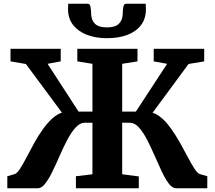

<svg xmlns="http://www.w3.org/2000/svg" viewBox="-20 -1003 1144 1023"><path d="M19 0V-64L57 -75Q71 -79 87 -104Q103 -129 122 -165.8Q141 -202.5 163.5 -243.2Q186 -284 212 -319.5Q227 -339.5 242.5 -356.2Q258 -373 274.8 -385Q291.5 -397 310 -403L118 -662L36 -676V-743H303.5V-676L233.5 -663L398.5 -408.5H472.5V-663L392 -676V-743H712.5V-676L631 -663V-408.5H704L870.5 -663L799 -676V-743H1068V-676L984.5 -662L793 -402Q811.5 -396.5 828.5 -384.2Q845.5 -372 860.8 -355.5Q876 -339 890 -319.5Q916 -283.5 938.8 -242.8Q961.5 -202 980.8 -165.5Q1000 -129 1016.2 -104Q1032.5 -79 1046 -75L1084.5 -64V0H918Q898 0 879 -25.2Q860 -50.5 841.5 -90Q823 -129.5 803.5 -174.2Q784 -219 763.5 -258.8Q743 -298.5 720.2 -323.8Q697.5 -349 671.5 -349H631V-74.5L719.5 -63V0H384.5V-64L472.5 -74.5V-349H431.5Q406 -349 383 -323.8Q360 -298.5 339 -258.8Q318 -219 298.5 -174.2Q279 -129.5 259.8 -90Q240.5 -50.5 221.2 -25.2Q202 0 182 0ZM449 -983Q459.5 -983 462.5 -964.8Q465.5 -946.5 465.5 -932.5Q465.5 -897.5 485.2 -877.2Q505 -857 550 -857Q594.5 -857 614.2 -877.2Q634 -897.5 634 -932.5Q634 -946.5 637 -964.8Q640 -983 650.5 -983H756.5Q756.5 -976 757 -968.8Q757.5 -961.5 757.5 -954Q757.5 -904 731.5 -869.5Q705.5 -835 658.8 -817.2Q612 -799.5 549.5 -799.5Q490 -799.5 443.2 -817.5Q396.5 -835.5 369.5 -870Q342.5 -904.5 342.5 -954Q342.5 -961.5 343 -968.8Q343.5 -976 343.5 -983Z"/></svg>

Font: Merriweather ExtraBold
Style: Regular
Weight: 800
Version: Version 2.100